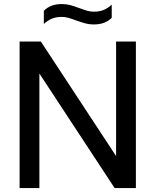

<svg xmlns="http://www.w3.org/2000/svg" viewBox="-20 -950 786 970"><path d="M566.5 -740H666.5V0H559L179 -578.5V0H79V-740H186.5L566.5 -161.5ZM365 -846.5Q342 -855.5 325.2 -860Q308.5 -864.5 291.5 -864.5Q264 -864.5 243 -856Q222 -847.5 201.5 -829V-895.5Q218.5 -912.5 240.8 -921Q263 -929.5 293 -929.5Q315 -929.5 334.8 -924.2Q354.5 -919 381 -909Q406.5 -899.5 422 -895.2Q437.5 -891 454.5 -891Q482 -891 503 -899.5Q524 -908 544.5 -926.5V-860Q527.5 -843 505.2 -834.8Q483 -826.5 453 -826.5Q431 -826.5 412.5 -831.5Q394 -836.5 365 -846.5Z"/></svg>

Font: Encode Sans Medium
Style: Regular
Weight: 500
Designer: Multiple Designers
Foundry: Impallari Type
Version: Version 2.000